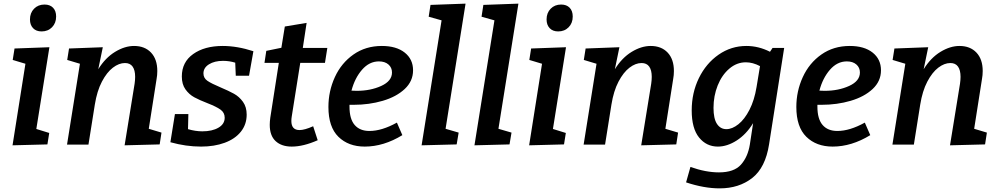

<svg xmlns="http://www.w3.org/2000/svg" viewBox="-20 -796 5497 1057"><path d="M60 -529 252 -536 180 -86 251 -64 241 -1 49 4 120 -445 50 -466ZM145 -689Q145 -725 167.5 -748Q190 -771 225 -771Q255 -771 272 -753.5Q289 -736 289 -705Q289 -669 266.5 -646Q244 -623 209 -623Q179 -623 162 -641Q145 -659 145 -689Z M799 -87 869 -66 859 -1 666 4 721 -335Q724 -356 724 -373Q724 -410 710 -429.5Q696 -449 668 -449Q635 -449 601.5 -423.5Q568 -398 541 -346.5Q514 -295 502 -220L467 0H349L420 -445L350 -466L360 -529L546 -536L521 -415Q560 -478 613.5 -510.5Q667 -543 718 -543Q777 -543 811.5 -506.5Q846 -470 846 -405Q846 -382 842 -361Z M1100 -392Q1100 -366 1122 -351Q1144 -336 1194 -315Q1239 -296 1268 -280Q1297 -264 1317.5 -235.5Q1338 -207 1338 -165Q1338 -111 1306 -71Q1274 -31 1217 -10Q1160 11 1087 11Q1004 11 918 -13L943 -168H1017L1015 -85Q1056 -73 1094 -73Q1148 -73 1182.5 -93Q1217 -113 1217 -148Q1217 -176 1194 -192.5Q1171 -209 1122 -228Q1078 -245 1049.5 -260.5Q1021 -276 1001 -304Q981 -332 981 -375Q981 -454 1043.5 -498.5Q1106 -543 1206 -543Q1286 -543 1375 -514L1351 -379H1278L1275 -451Q1242 -461 1208 -461Q1161 -461 1130.5 -442Q1100 -423 1100 -392Z M1633 -450 1586 -154Q1584 -142 1584 -130Q1584 -80 1629 -80Q1657 -80 1704 -101L1729 -24Q1650 11 1586 11Q1530 11 1497.5 -19Q1465 -49 1465 -109Q1465 -126 1468 -148L1515 -450H1436L1446 -516L1529 -533L1548 -650L1668 -670L1647 -532H1782L1769 -450Z M1904 -219V-209Q1904 -141 1932.5 -108Q1961 -75 2014 -75Q2082 -75 2165 -121L2195 -52Q2092 11 1988 11Q1898 11 1843 -43Q1788 -97 1788 -207Q1788 -294 1823.5 -371.5Q1859 -449 1926 -496Q1993 -543 2082 -543Q2162 -543 2208 -506.5Q2254 -470 2254 -409Q2254 -349 2208 -306Q2162 -263 2087 -241Q2012 -219 1927 -219ZM1915 -297Q1925 -296 1944 -296Q2020 -296 2079 -323Q2138 -350 2138 -397Q2138 -424 2118.5 -441Q2099 -458 2066 -458Q2013 -458 1973 -412Q1933 -366 1915 -297Z M2350 -769 2543 -776 2433 -87 2505 -66 2494 -1 2301 4 2411 -684 2340 -704Z M2641 -769 2834 -776 2724 -87 2796 -66 2785 -1 2592 4 2702 -684 2631 -704Z M2904 -529 3096 -536 3024 -86 3095 -64 3085 -1 2893 4 2964 -445 2894 -466ZM2989 -689Q2989 -725 3011.5 -748Q3034 -771 3069 -771Q3099 -771 3116 -753.5Q3133 -736 3133 -705Q3133 -669 3110.5 -646Q3088 -623 3053 -623Q3023 -623 3006 -641Q2989 -659 2989 -689Z M3643 -87 3713 -66 3703 -1 3510 4 3565 -335Q3568 -356 3568 -373Q3568 -410 3554 -429.5Q3540 -449 3512 -449Q3479 -449 3445.5 -423.5Q3412 -398 3385 -346.5Q3358 -295 3346 -220L3311 0H3193L3264 -445L3194 -466L3204 -529L3390 -536L3365 -415Q3404 -478 3457.5 -510.5Q3511 -543 3562 -543Q3621 -543 3655.5 -506.5Q3690 -470 3690 -405Q3690 -382 3686 -361Z M4233 -532H4297L4214 -2Q4194 127 4121 184Q4048 241 3942 241Q3856 241 3757 208L3781 123Q3865 153 3938 153Q4021 153 4059 110.5Q4097 68 4108 0L4126 -118Q4088 -56 4035.5 -22.5Q3983 11 3932 11Q3869 11 3828.5 -39Q3788 -89 3788 -188Q3788 -285 3827.5 -366Q3867 -447 3936 -495Q4005 -543 4089 -543Q4156 -543 4219 -511ZM4145 -317 4164 -432Q4124 -453 4086 -453Q4036 -453 3995 -418Q3954 -383 3931 -325.5Q3908 -268 3908 -202Q3908 -143 3927 -114Q3946 -85 3979 -85Q4011 -85 4045 -112Q4079 -139 4106 -191.5Q4133 -244 4145 -317Z M4480 -219V-209Q4480 -141 4508.5 -108Q4537 -75 4590 -75Q4658 -75 4741 -121L4771 -52Q4668 11 4564 11Q4474 11 4419 -43Q4364 -97 4364 -207Q4364 -294 4399.5 -371.5Q4435 -449 4502 -496Q4569 -543 4658 -543Q4738 -543 4784 -506.5Q4830 -470 4830 -409Q4830 -349 4784 -306Q4738 -263 4663 -241Q4588 -219 4503 -219ZM4491 -297Q4501 -296 4520 -296Q4596 -296 4655 -323Q4714 -350 4714 -397Q4714 -424 4694.5 -441Q4675 -458 4642 -458Q4589 -458 4549 -412Q4509 -366 4491 -297Z M5343 -87 5413 -66 5403 -1 5210 4 5265 -335Q5268 -356 5268 -373Q5268 -410 5254 -429.5Q5240 -449 5212 -449Q5179 -449 5145.5 -423.5Q5112 -398 5085 -346.5Q5058 -295 5046 -220L5011 0H4893L4964 -445L4894 -466L4904 -529L5090 -536L5065 -415Q5104 -478 5157.5 -510.5Q5211 -543 5262 -543Q5321 -543 5355.5 -506.5Q5390 -470 5390 -405Q5390 -382 5386 -361Z"/></svg>

Font: Bitter Pro SemiBold
Style: Italic
Weight: 600
Italic angle: -9°
Designer: Sol Matas, and Bitter project Authors
Foundry: Sol Matas
Version: Version 1.010